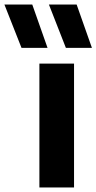

<svg xmlns="http://www.w3.org/2000/svg" viewBox="-120 -828 426 848"><path d="M54 0V-547H207V0ZM171 -616.5 96 -808H218.5L286 -616.5ZM-25 -616.5 -100.5 -808H22.5L90 -616.5Z"/></svg>

Font: Encode Sans SemiCondensed SemiCondensed
Style: Bold
Weight: 700
Width: 4
Designer: Multiple Designers
Foundry: Impallari Type
Version: Version 3.000; ttfautohint (v1.8.3) -l 8 -r 50 -G 200 -x 14 